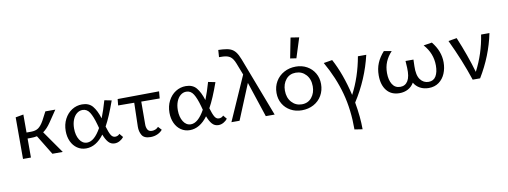

<svg xmlns="http://www.w3.org/2000/svg" viewBox="-74 -1141 4921 1859"><g transform="rotate(-10 2387.0 -211.5)"><path d="M314 -220 468 0H366L248 -193Q220 -187 185 -187H155V0H77V-409L155 -423V-246H199Q244 -246 271.5 -265Q299 -284 326 -332L370 -416H468L390 -301Q354 -248 314 -220Z M1068 -41Q1054 -22 1029.5 -8Q1005 6 979 6Q941 6 916.5 -22Q892 -50 874 -99Q796 6 698 6Q649 6 611 -20Q573 -46 552 -91.5Q531 -137 531 -194Q531 -259 558 -311Q585 -363 630.5 -392Q676 -421 731 -421Q798 -421 834 -378Q870 -335 895 -255Q924 -328 951 -423L1021 -409Q967 -256 919 -170Q936 -112 952 -84.5Q968 -57 994 -57Q1021 -57 1038 -77ZM854 -167 844 -204Q822 -284 796 -325.5Q770 -367 726 -367Q695 -367 669.5 -346.5Q644 -326 629.5 -289Q615 -252 615 -204Q615 -137 643 -92.5Q671 -48 717 -48Q788 -48 854 -167Z M1300 -127Q1299 -97 1311 -74Q1323 -51 1355 -51Q1372 -51 1389 -58Q1406 -65 1418 -79L1449 -45Q1430 -22 1399 -8Q1368 6 1331 6Q1268 6 1246.5 -30.5Q1225 -67 1226 -115L1232 -349L1074 -350L1080 -412L1488 -416L1482 -347L1301 -348Z M2088 -41Q2074 -22 2049.5 -8Q2025 6 1999 6Q1961 6 1936.5 -22Q1912 -50 1894 -99Q1816 6 1718 6Q1669 6 1631 -20Q1593 -46 1572 -91.5Q1551 -137 1551 -194Q1551 -259 1578 -311Q1605 -363 1650.5 -392Q1696 -421 1751 -421Q1818 -421 1854 -378Q1890 -335 1915 -255Q1944 -328 1971 -423L2041 -409Q1987 -256 1939 -170Q1956 -112 1972 -84.5Q1988 -57 2014 -57Q2041 -57 2058 -77ZM1874 -167 1864 -204Q1842 -284 1816 -325.5Q1790 -367 1746 -367Q1715 -367 1689.5 -346.5Q1664 -326 1649.5 -289Q1635 -252 1635 -204Q1635 -137 1663 -92.5Q1691 -48 1737 -48Q1808 -48 1874 -167Z M2464 0 2349 -347 2206 0H2126L2318 -435L2273 -551Q2254 -600 2228 -619Q2202 -638 2157 -640L2117 -641L2122 -711L2164 -709Q2211 -706 2240.5 -694Q2270 -682 2290.5 -655.5Q2311 -629 2329 -582L2551 0Z M2605 -202Q2605 -265 2634.5 -315Q2664 -365 2716 -393.5Q2768 -422 2833 -422Q2893 -422 2941.5 -395Q2990 -368 3017.5 -320.5Q3045 -273 3045 -214Q3045 -151 3016 -101Q2987 -51 2935.5 -23Q2884 5 2819 5Q2758 5 2709 -22Q2660 -49 2632.5 -96Q2605 -143 2605 -202ZM2962 -206Q2962 -277 2922 -320.5Q2882 -364 2822 -364Q2761 -364 2725 -320Q2689 -276 2689 -211Q2689 -140 2729 -96Q2769 -52 2829 -52Q2890 -52 2926 -96.5Q2962 -141 2962 -206ZM2793 -509 2832 -708 2915 -695 2853 -500Z M3339 21Q3365 167 3365 288L3287 276Q3288 83 3243.5 -81.5Q3199 -246 3106 -409L3191 -423Q3273 -271 3323 -57Q3407 -216 3443 -416H3525Q3471 -184 3339 21Z M4250 -215Q4250 -156 4229 -105.5Q4208 -55 4166.5 -24.5Q4125 6 4066 6Q4018 6 3980.5 -14.5Q3943 -35 3922 -72Q3899 -33 3862 -13.5Q3825 6 3779 6Q3698 6 3653.5 -49Q3609 -104 3609 -198Q3609 -264 3631.5 -318Q3654 -372 3699 -422L3774 -409Q3733 -365 3712.5 -316Q3692 -267 3692 -207Q3692 -139 3718.5 -96Q3745 -53 3797 -53Q3846 -53 3871.5 -95Q3897 -137 3893 -223L3889 -291H3967L3965 -227Q3962 -137 3993.5 -95Q4025 -53 4075 -53Q4124 -53 4147.5 -92.5Q4171 -132 4171 -197Q4171 -317 4088 -409L4171 -422Q4250 -325 4250 -215Z M4736 -416Q4692 -199 4571 0H4498Q4432 -200 4332 -409L4415 -423Q4492 -239 4541 -69Q4626 -232 4654 -416Z"/></g></svg>

Font: Ysabeau Medium
Style: Regular
Weight: 500
Designer: Christian Thalmann (Catharsis Fonts)
Version: Version 0.003